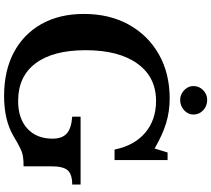

<svg xmlns="http://www.w3.org/2000/svg" viewBox="-66 -932 1009 916"><g transform="rotate(90 438.0 -474.5)"><path d="M438 10Q318 10 230.5 -36.5Q143 -83 95 -168.5Q47 -254 47 -371Q47 -493 98 -585Q149 -677 240 -728.5Q331 -780 450 -780Q512 -780 568 -763Q624 -746 689 -708L708 -770H744V-517H694Q675 -611 614 -663Q553 -715 462 -715Q348 -715 284 -626Q220 -537 220 -379Q220 -224 282.5 -140.5Q345 -57 462 -57Q546 -57 594 -101Q642 -145 642 -221Q642 -267 617.5 -289Q593 -311 537 -315V-355H861V-315Q812 -315 793 -293.5Q774 -272 774 -216V-83Q745 -83 726.5 -80Q708 -77 687.5 -67Q667 -57 630 -35Q554 10 438 10ZM391 -893Q391 -921 411 -940Q431 -959 457 -959Q486 -959 506.5 -940Q527 -921 527 -893Q527 -868 506.5 -849Q486 -830 457 -830Q431 -830 411 -849Q391 -868 391 -893Z"/></g></svg>

Font: Libre Baskerville
Style: Bold
Weight: 700
Designer: Pablo Impallari, Rodrigo Fuenzalida
Foundry: Pablo Impallari, Rodrigo Fuenzalida
Version: Version 1.051; ttfautohint (v1.8.4.7-5d5b)